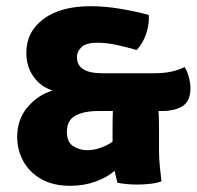

<svg xmlns="http://www.w3.org/2000/svg" viewBox="-20 -586 636 620"><path d="M475.5 -349.5Q510.5 -349.5 533.8 -354.8Q557 -360 576 -369.5Q583 -360 589 -339.8Q595 -319.5 595 -301.5Q595 -260 570.2 -243.8Q545.5 -227.5 502 -227.5H492Q493.5 -202 493.5 -170V-97Q493.5 -76 496.2 -47.5Q499 -19 501.5 -0.5Q487.5 5 465.8 7.5Q444 10 423 10Q408 10 390 8.5Q372 7 359 4L350 -34.5Q326.5 -13.5 288.8 0.2Q251 14 207 14Q151 14 112.8 -8Q74.5 -30 55 -66Q35.5 -102 35.5 -144Q35.5 -201.5 69.8 -241Q104 -280.5 150 -293.5Q111 -306 88 -338.8Q65 -371.5 65 -415Q65 -483.5 120.5 -524.8Q176 -566 273 -566Q319.5 -566 371 -557.2Q422.5 -548.5 460.5 -537.5Q462.5 -508.5 452 -477.2Q441.5 -446 421.5 -424.5Q390.5 -433.5 357 -440.8Q323.5 -448 294 -448Q259 -448 243.8 -434.2Q228.5 -420.5 228.5 -401.5Q228.5 -349.5 309.5 -349.5ZM260.5 -101Q283.5 -101 306 -109.2Q328.5 -117.5 343.5 -128.5V-172Q343.5 -189 343.8 -202.2Q344 -215.5 344.5 -227.5H297Q251 -227.5 223.5 -212.5Q196 -197.5 196 -160.5Q196 -127 216.5 -114Q237 -101 260.5 -101Z"/></svg>

Font: Signika SC
Style: Bold
Weight: 700
Designer: Anna Giedryś
Foundry: Anna Giedryś
Version: Version 2.000; ttfautohint (v1.8.3) -l 8 -r 50 -G 200 -x 9 -